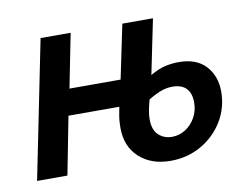

<svg xmlns="http://www.w3.org/2000/svg" viewBox="-61 -576 878 673"><g transform="rotate(-10 378.0 -239.5)"><path d="M496 12Q427 12 384.5 -27Q342 -66 342 -132Q342 -141 342.5 -151Q343 -161 345 -174Q347 -187 351 -206H170L130 0H22L121 -491H228L190 -299H372L412 -491H521L481 -296Q510 -313 534.5 -318.5Q559 -324 583 -324Q646 -324 679 -288Q712 -252 712 -197Q712 -139 683 -91.5Q654 -44 605 -16Q556 12 496 12ZM515 -70Q541 -70 563 -84Q585 -98 598.5 -122Q612 -146 612 -176Q612 -208 595.5 -225.5Q579 -243 546 -243Q527 -243 508 -236.5Q489 -230 460 -213Q454 -191 451 -175Q448 -159 448 -144Q448 -106 467.5 -88Q487 -70 515 -70Z"/></g></svg>

Font: Source Sans 3 SemiBold
Style: Italic
Weight: 600
Italic angle: -11°
Designer: Paul D. Hunt
Foundry: Adobe
Version: Version 3.046;hotconv 1.0.118;makeotfexe 2.5.65603